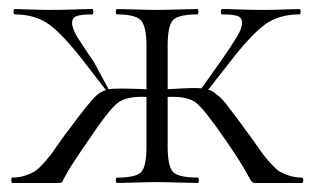

<svg xmlns="http://www.w3.org/2000/svg" viewBox="-20 -406 697 426"><path d="M650 -12Q653 -12 653 -6Q653 0 650 0H545Q539 0 534 -10Q515 -46 480 -96Q434 -163 415 -178Q396 -193 352 -191V-81Q352 -37 364 -24.5Q376 -12 419 -12Q421 -12 421 -6Q421 0 419 0Q407 0 375.5 -1Q344 -2 327 -2Q311 -2 281 -1Q251 0 240 0Q237 0 237 -6Q237 -12 240 -12Q282 -12 293.5 -24.5Q305 -37 305 -81V-191Q261 -193 241.5 -178Q222 -163 177 -96Q165 -79 155.5 -64.5Q146 -50 140 -41Q134 -32 130 -24.5Q126 -17 123.5 -13Q121 -9 120 -6Q119 -3 117.5 -2Q116 -1 115 -0.5Q114 0 111 0H7Q5 0 5 -6Q5 -12 7 -12Q22 -12 34.5 -16Q47 -20 55 -24.5Q63 -29 74 -41Q85 -53 90.5 -60Q96 -67 109.5 -86.5Q123 -106 131 -116Q182 -185 196 -196Q205 -203 215 -206L168 -267Q121 -328 90 -351Q59 -374 13 -374Q10 -374 10 -380Q10 -386 13 -386Q22 -386 46 -385Q70 -384 90 -384Q120 -384 146 -385Q172 -386 185 -386Q187 -386 187 -380Q187 -374 185 -374Q161 -374 150.5 -370.5Q140 -367 140 -355Q140 -343 151.5 -324Q163 -305 188 -269L221 -208Q237 -211 305 -208V-303Q305 -347 293 -360.5Q281 -374 240 -374Q237 -374 237 -380Q237 -386 240 -386Q250 -386 280 -385Q310 -384 327 -384Q344 -384 375 -385Q406 -386 418 -386Q420 -386 420 -380Q420 -374 418 -374Q376 -374 364 -361.5Q352 -349 352 -305V-208Q414 -212 427 -210L469 -269Q494 -305 505.5 -324Q517 -343 517 -355Q517 -367 507 -370.5Q497 -374 473 -374Q470 -374 470 -380Q470 -386 473 -386Q486 -386 511.5 -385Q537 -384 567 -384Q588 -384 612 -385Q636 -386 644 -386Q647 -386 647 -380Q647 -374 644 -374Q598 -374 567 -351Q536 -328 489 -267L442 -207Q446 -206 450 -204Q454 -202 458 -198.5Q462 -195 465.5 -192.5Q469 -190 474 -184.5Q479 -179 482 -175Q485 -171 491 -163Q497 -155 501 -150Q505 -145 513 -134Q521 -123 526 -116Q534 -106 547.5 -86.5Q561 -67 566.5 -60Q572 -53 583 -41Q594 -29 602 -24.5Q610 -20 622.5 -16Q635 -12 650 -12Z"/></svg>

Font: t
Style: Regular
Weight: 300
Designer: Christian Thalmann (Catharsis Fonts)
Version: Version 1.000;PS 002.000;hotconv 1.0.88;makeotf.lib2.5.64775